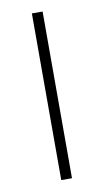

<svg xmlns="http://www.w3.org/2000/svg" viewBox="-68 -563 322 599"><g transform="rotate(-10 93.5 -264.0)"><path d="M77 0H111V-528H77Z"/></g></svg>

Font: Kathrein 37 Thin Condensed
Style: Regular
Weight: 250
Width: 3
Designer: Lazydogs Typefoundry, based on Open Sans by Ascender Corporation
Foundry: Lazydogs Typefoundry
Version: Version 1.003;PS 001.003;hotconv 1.0.88;makeotf.lib2.5.64775